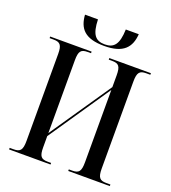

<svg xmlns="http://www.w3.org/2000/svg" viewBox="-160 -1024 1015 1141"><g transform="rotate(20 347.5 -453.5)"><path d="M350 -771C472 -771 514 -823 520 -907H438C435 -812 408 -781 350 -781C291 -781 265 -812 262 -907H180C186 -822 226 -771 350 -771ZM30 0H292V-10H271C229 -10 216 -24 216 -81V-152L480 -540V-83C480 -24 467 -10 425 -10H404V0H667V-10H641C600 -10 586 -24 586 -82V-631C586 -690 600 -704 641 -704H667V-714H404V-704H425C467 -704 480 -690 480 -632V-558L216 -171V-631C216 -690 229 -704 271 -704H292V-714H30V-704H55C96 -704 110 -690 110 -633V-83C110 -24 96 -10 55 -10H30Z"/></g></svg>

Font: Noto Serif Display Condensed Medium
Style: Regular
Weight: 500
Width: 3
Designer: Monotype Design Team
Foundry: Monotype Imaging Inc.
Version: Version 2.009